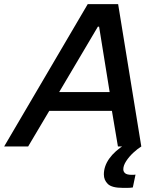

<svg xmlns="http://www.w3.org/2000/svg" viewBox="-49 -708 777 928"><path d="M-29 0 375 -688H522L634 0H521L492 -172H189L87 0ZM237 -263H481L430 -579H424ZM544 200Q492 200 472.5 181.5Q453 163 453 135Q453 95 479.5 58Q506 21 556 -10L634 0Q616 11 595.5 30Q575 49 561 70.5Q547 92 547 110Q547 122 556 129.5Q565 137 588 137Q591 137 595.5 137Q600 137 606 136L593 198Q581 200 568.5 200Q556 200 544 200Z"/></svg>

Font: Saira Medium
Style: Italic
Weight: 500
Italic angle: -12°
Designer: Hector Gatti with collaboration of the Omnibus-Type team
Foundry: Omnibus-Type
Version: Version 1.100; ttfautohint (v1.8.3)